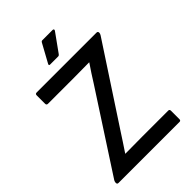

<svg xmlns="http://www.w3.org/2000/svg" viewBox="-242 -932 1032 1032"><g transform="rotate(-45 274.0 -416.0)"><path d="M29 0Q19 0 19 -10V-12Q19 -18 23 -26L312 -471Q328 -496 343.5 -520.5Q359 -545 376 -569V-570Q348 -570 319 -569.5Q290 -569 262 -569H62Q51 -569 51 -580V-644Q51 -655 62 -655H516Q527 -655 527 -645V-643Q527 -637 522 -629L237 -194Q219 -166 201.5 -139.5Q184 -113 166 -86V-85Q198 -85 230.5 -85.5Q263 -86 295 -86H493Q503 -86 503 -75V-11Q503 0 493 0ZM219 -710Q209 -710 214 -720L271 -824Q275 -832 282 -832H360Q366 -832 367.5 -828Q369 -824 365 -819L291 -716Q287 -710 280 -710Z"/></g></svg>

Font: Sofia Sans Medium
Style: Regular
Weight: 500
Designer: Botio Nikoltchev, Ani Petrova
Foundry: lettersoup
Version: Version 4.101; ttfautohint (v1.8.4.7-5d5b)